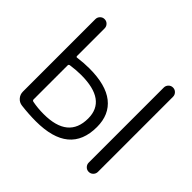

<svg xmlns="http://www.w3.org/2000/svg" viewBox="-167 -948 1175 1175"><g transform="rotate(45 421.0 -360.0)"><path d="M677 -40V-690Q677 -706 688.5 -718Q700 -730 717 -730Q734 -730 745.5 -718Q757 -706 757 -690V-40Q757 -24 745.5 -12Q734 0 717 0Q700 0 688.5 -12Q677 -24 677 -40ZM165 -370V-75Q165 -66 175 -64Q220 -55 272 -55Q484 -55 484 -229Q484 -387 265 -387Q223 -387 174 -380Q165 -378 165 -370ZM142 2Q117 -1 101 -19.5Q85 -38 85 -63V-690Q85 -706 96.5 -718Q108 -730 125 -730Q142 -730 153.5 -718Q165 -706 165 -690V-452Q165 -442 174 -444Q225 -451 272 -451Q415 -451 487 -394Q559 -337 559 -230Q559 10 269 10Q208 10 142 2Z"/></g></svg>

Font: Rounded Mplus 1c
Style: Regular
Weight: 400
Version: Version 1.059.20150529